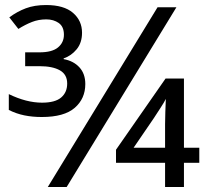

<svg xmlns="http://www.w3.org/2000/svg" viewBox="-20 -743 821 763"><path d="M146 -278Q109 -278 77 -284.5Q45 -291 15 -306V-369Q85 -335 147 -335Q199 -335 223 -355.5Q247 -376 247 -411Q247 -447 218 -463.5Q189 -480 137 -480H80V-535H137Q187 -535 210.5 -554.5Q234 -574 234 -605Q234 -637 213.5 -651.5Q193 -666 164 -666Q133 -666 106.5 -655.5Q80 -645 53 -628L17 -674Q48 -697 82.5 -710Q117 -723 163 -723Q234 -723 270 -692Q306 -661 306 -613Q306 -573 284.5 -547Q263 -521 233 -511V-508Q272 -501 295.5 -475.5Q319 -450 319 -409Q319 -351 277 -314.5Q235 -278 146 -278ZM170 0 606 -714H681L245 0ZM636 0V-96H441V-148L638 -431H711V-156H772V-96H711V0ZM511 -156H636V-249Q636 -270 637 -298Q638 -326 639 -350Q634 -339 618 -314.5Q602 -290 591 -273Z"/></svg>

Font: Noto Sans Living
Style: Regular
Weight: 400
Designer: Monotype Design Team
Foundry: Monotype Imaging Inc.
Version: Version 2.013; ttfautohint (v1.8.4.7-5d5b)